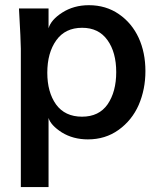

<svg xmlns="http://www.w3.org/2000/svg" viewBox="-20 -534 659 751"><path d="M300.8 -77.6C256.3 -77.6 222.2 -93.8 199.2 -125.5C176.3 -157.7 165 -199.2 165 -249.5C165 -301.8 176.8 -343.8 200.2 -376.5C223.6 -409.2 257.3 -425.3 301.3 -425.3C344.7 -425.3 377.4 -409.2 400.4 -377C423.3 -345.2 434.6 -303.2 434.6 -252C434.6 -200.7 423.3 -158.7 400.9 -126C378.4 -93.8 345.2 -77.6 300.8 -77.6ZM169.9 197.8V-72.8C175.3 -53.7 192.9 -34.7 221.7 -16.1C251 2 285.2 11.2 323.7 11.2C369.1 11.2 409.2 -1 443.8 -25.9C478.5 -50.8 504.9 -83.5 522.5 -123.5C540 -164.1 548.8 -208 548.8 -256.3C548.8 -351.6 513.2 -432.1 445.3 -478.5C411.6 -502 372.1 -513.7 327.6 -513.7C288.1 -513.7 253.4 -503.9 223.6 -484.9C193.8 -465.8 176.3 -445.3 169.9 -423.3V-501H54.2C59.1 -414.6 61.5 -362.3 61.5 -343.3V197.8Z"/></svg>

Font: Ride SemiBold
Style: Regular
Weight: 600
Version: Version 3.000